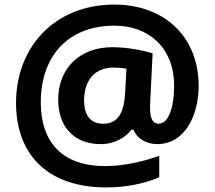

<svg xmlns="http://www.w3.org/2000/svg" viewBox="-20 -827 937 838"><path d="M847 -451C847 -671 693 -807 479 -807C217 -807 50 -620 50 -378C50 -146 195 -9 443 -9C531 -9 611 -26 675 -53V-147C605 -121 516 -102 439 -102C257 -102 158 -201 158 -381C158 -574 270 -715 480 -715C629 -715 740 -619 740 -452C740 -362 717 -287 672 -287C653 -287 635 -300 635 -355C635 -359 635 -375 636 -389L646 -594C608 -607 533 -621 470 -621C325 -621 234 -526 234 -392C234 -276 301 -198 420 -198C483 -198 527 -228 554 -261H562C577 -224 617 -198 666 -198C789 -198 847 -327 847 -451ZM347 -390C347 -461 381 -532 476 -532C498 -532 517 -530 532 -527L526 -419C521 -340 498 -287 431 -287C380 -287 347 -317 347 -390Z"/></svg>

Font: Noto Sans Kannada UI
Style: Bold
Weight: 700
Designer: Jelle Bosma - Monotype Design Team
Foundry: Monotype Imaging Inc.
Version: Version 2.005